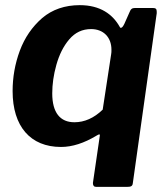

<svg xmlns="http://www.w3.org/2000/svg" viewBox="-20 -561 649 746"><path d="M475 165C487 165 495 163 496 151L588 -503C589 -506 589 -510 589 -515C589 -527 585 -530 573 -530H505C493 -530 488 -526 483 -513L463 -468C458 -458 454 -453 450 -453C447 -453 446 -454 445 -457C418 -505 370 -541 290 -541C232 -541 183 -524 144 -491C105 -457 76 -415 57 -364C38 -313 29 -260 29 -207C29 -70 98 10 217 10C261 10 307 -5 355 -34C360 -37 364 -39 366 -39C367 -39 368 -38 368 -35L342 143C342 146 341 148 341 150C341 160 345 165 353 165ZM269 -86C214 -86 183 -123 183 -198C183 -233 188 -270 199 -309C210 -348 226 -381 249 -408C272 -435 300 -448 334 -448C382 -448 413 -416 413 -368C413 -361 413 -355 412 -351L379 -135C345 -102 308 -86 269 -86Z"/></svg>

Font: Libre Franklin
Style: Bold Italic
Weight: 700
Italic angle: -8°
Designer: Pablo Impallari, Rodrigo Fuenzalida
Foundry: Impallari Type
Version: Version 1.002; ttfautohint (v1.5)